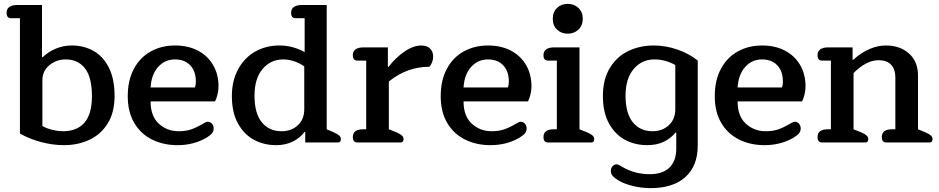

<svg xmlns="http://www.w3.org/2000/svg" viewBox="-20 -736 4854 992"><path d="M83 -46V-642H37Q14 -642 14 -670Q14 -690 28 -700Q42 -710 67 -710H197V-441L200 -440Q230 -469 269 -485Q308 -501 351 -501Q413 -501 463 -473Q513 -445 542.5 -386.5Q572 -328 572 -240Q572 -156 537 -99Q502 -42 442.5 -14Q383 14 310 14Q253 14 192.5 -2Q132 -18 83 -46ZM455 -239Q455 -337 419 -383Q383 -429 319 -429Q271 -429 235 -399Q199 -369 199 -322V-85Q222 -72 251 -65Q280 -58 306 -58Q378 -58 416.5 -102.5Q455 -147 455 -239Z M640 -239Q640 -321 671.5 -380Q703 -439 758.5 -470Q814 -501 885 -501Q951 -501 1001.5 -475Q1052 -449 1080.5 -401Q1109 -353 1109 -289Q1109 -271 1104 -249Q1099 -227 1091 -212H758Q758 -136 800.5 -97Q843 -58 903 -58Q938 -58 964.5 -66.5Q991 -75 1024 -94Q1028 -96 1037.5 -101.5Q1047 -107 1053 -107Q1066 -107 1075 -97Q1084 -87 1084 -72Q1084 -58 1075 -47Q1066 -36 1046 -24Q980 14 897 14Q824 14 765.5 -15Q707 -44 673.5 -101Q640 -158 640 -239ZM987 -284Q992 -297 992 -314Q992 -368 963 -398.5Q934 -429 884 -429Q832 -429 797 -390Q762 -351 758 -284Z M1178 -240Q1178 -319 1210.5 -378.5Q1243 -438 1298.5 -469.5Q1354 -501 1423 -501Q1492 -501 1554 -467V-642H1507Q1484 -642 1484 -670Q1484 -690 1498.5 -700Q1513 -710 1537 -710H1668V-68L1705 -52Q1725 -43 1733 -35.5Q1741 -28 1741 -17Q1741 0 1726 0H1557V-54H1553Q1530 -23 1492.5 -4.5Q1455 14 1407 14Q1344 14 1292.5 -13.5Q1241 -41 1209.5 -98Q1178 -155 1178 -240ZM1552 -171V-393Q1530 -409 1501 -419Q1472 -429 1443 -429Q1379 -429 1337 -380Q1295 -331 1295 -241Q1295 -151 1332.5 -104.5Q1370 -58 1435 -58Q1486 -58 1519 -89Q1552 -120 1552 -171Z M1826 0Q1803 0 1803 -28Q1803 -68 1856 -68H1872V-423H1826Q1803 -423 1803 -451Q1803 -471 1817 -481Q1831 -491 1856 -491H1984V-390H1987Q2023 -437 2069 -469Q2115 -501 2157 -501Q2186 -501 2202 -485Q2218 -469 2218 -444Q2218 -429 2212.5 -414.5Q2207 -400 2198 -391Q2083 -391 1989 -315V-68L2029 -52Q2049 -43 2057 -35.5Q2065 -28 2065 -17Q2065 0 2050 0Z M2257 -239Q2257 -321 2288.5 -380Q2320 -439 2375.5 -470Q2431 -501 2502 -501Q2568 -501 2618.5 -475Q2669 -449 2697.5 -401Q2726 -353 2726 -289Q2726 -271 2721 -249Q2716 -227 2708 -212H2375Q2375 -136 2417.5 -97Q2460 -58 2520 -58Q2555 -58 2581.5 -66.5Q2608 -75 2641 -94Q2645 -96 2654.5 -101.5Q2664 -107 2670 -107Q2683 -107 2692 -97Q2701 -87 2701 -72Q2701 -58 2692 -47Q2683 -36 2663 -24Q2597 14 2514 14Q2441 14 2382.5 -15Q2324 -44 2290.5 -101Q2257 -158 2257 -239ZM2604 -284Q2609 -297 2609 -314Q2609 -368 2580 -398.5Q2551 -429 2501 -429Q2449 -429 2414 -390Q2379 -351 2375 -284Z M2836 -639Q2836 -674 2858 -695Q2880 -716 2913 -716Q2946 -716 2968.5 -695Q2991 -674 2991 -639Q2991 -604 2968.5 -583Q2946 -562 2913 -562Q2880 -562 2858 -583Q2836 -604 2836 -639ZM2811 0Q2788 0 2788 -28Q2788 -68 2841 -68H2857V-423H2811Q2788 -423 2788 -451Q2788 -471 2802 -481Q2816 -491 2841 -491H2974V-68L3014 -52Q3034 -43 3042 -35.5Q3050 -28 3050 -17Q3050 0 3035 0Z M3175 196Q3155 184 3145.5 173Q3136 162 3136 147Q3136 132 3145 122.5Q3154 113 3166 113Q3171 113 3178 116.5Q3185 120 3195 126Q3259 164 3337 164Q3404 164 3439 129.5Q3474 95 3474 33V-51H3470Q3446 -21 3409.5 -3.5Q3373 14 3324 14Q3261 14 3209.5 -13.5Q3158 -41 3126.5 -98Q3095 -155 3095 -240Q3095 -326 3131 -385Q3167 -444 3226.5 -472.5Q3286 -501 3358 -501Q3419 -501 3480 -480Q3541 -459 3585 -423V16Q3585 121 3521.5 178.5Q3458 236 3341 236Q3295 236 3250 225Q3205 214 3175 196ZM3469 -171V-400Q3447 -413 3419 -421Q3391 -429 3361 -429Q3296 -429 3254 -379.5Q3212 -330 3212 -241Q3212 -151 3249.5 -104.5Q3287 -58 3351 -58Q3402 -58 3435.5 -89Q3469 -120 3469 -171Z M3673 -239Q3673 -321 3704.5 -380Q3736 -439 3791.5 -470Q3847 -501 3918 -501Q3984 -501 4034.5 -475Q4085 -449 4113.5 -401Q4142 -353 4142 -289Q4142 -271 4137 -249Q4132 -227 4124 -212H3791Q3791 -136 3833.5 -97Q3876 -58 3936 -58Q3971 -58 3997.5 -66.5Q4024 -75 4057 -94Q4061 -96 4070.5 -101.5Q4080 -107 4086 -107Q4099 -107 4108 -97Q4117 -87 4117 -72Q4117 -58 4108 -47Q4099 -36 4079 -24Q4013 14 3930 14Q3857 14 3798.5 -15Q3740 -44 3706.5 -101Q3673 -158 3673 -239ZM4020 -284Q4025 -297 4025 -314Q4025 -368 3996 -398.5Q3967 -429 3917 -429Q3865 -429 3830 -390Q3795 -351 3791 -284Z M4227 0Q4204 0 4204 -28Q4204 -68 4257 -68H4273V-423H4227Q4204 -423 4204 -451Q4204 -471 4218 -481Q4232 -491 4257 -491H4385V-427H4388Q4471 -501 4558 -501Q4630 -501 4676.5 -459.5Q4723 -418 4723 -346V-68L4762 -52Q4782 -43 4790 -35.5Q4798 -28 4798 -17Q4798 0 4783 0H4559Q4536 0 4536 -28Q4536 -68 4589 -68H4606V-336Q4606 -378 4584 -401.5Q4562 -425 4519 -425Q4486 -425 4452 -406.5Q4418 -388 4390 -358V-68L4430 -52Q4450 -43 4458 -35.5Q4466 -28 4466 -17Q4466 0 4451 0Z"/></svg>

Font: Maitree Semibold
Style: Regular
Weight: 600
Designer: CadsonDemak Team
Foundry: CadsonDemak
Version: Version 1.010